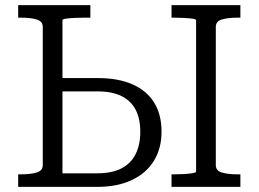

<svg xmlns="http://www.w3.org/2000/svg" viewBox="-20 -730 1010 750"><path d="M746 -59V-651Q746 -655 732 -657Q718 -659 698 -660Q678 -661 659 -661H650V-710H919V-661H908Q871 -661 847 -654Q823 -647 823 -625V-85Q823 -63 847 -56Q871 -49 908 -49H919V0H650V-49H659Q678 -49 698 -50Q718 -51 732 -53.5Q746 -56 746 -59ZM360 0H51V-49H62Q99 -49 123 -56Q147 -63 147 -85V-625Q147 -647 123 -654Q99 -661 62 -661H51V-710H333V-661H310Q290 -661 270 -660Q250 -659 237 -657Q224 -655 224 -651V-53H359Q417 -53 454 -72Q491 -91 509.5 -127.5Q528 -164 528 -215Q528 -266 510 -301Q492 -336 455 -354.5Q418 -373 361 -373H198V-425H363Q442 -425 497.5 -400.5Q553 -376 582 -329.5Q611 -283 611 -216Q611 -150 581 -101.5Q551 -53 494.5 -26.5Q438 0 360 0Z"/></svg>

Font: Roboto Serif Light
Style: Regular
Weight: 300
Designer: Greg Gazdowicz
Foundry: Commercial Type
Version: Version 1.008